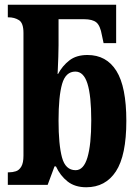

<svg xmlns="http://www.w3.org/2000/svg" viewBox="-20 -780 588 810"><path d="M344 10Q296 10 265 -14.5Q234 -39 216 -78H210L181 0H13V-53H18Q33 -53 47 -57.5Q61 -62 70 -77.5Q79 -93 79 -123V-641Q79 -683 60 -695Q41 -707 15 -707H13V-760H470V-598H417L410 -631Q403 -672 386.5 -685.5Q370 -699 334 -699H227V-589Q227 -569 226 -540.5Q225 -512 224 -490Q223 -468 223 -468H225Q243 -502 272.5 -525Q302 -548 349 -548Q429 -548 471 -481Q513 -414 513 -270Q513 -124 469 -57Q425 10 344 10ZM299 -62Q333 -62 349 -116Q365 -170 365 -272Q365 -376 349 -427Q333 -478 298 -478Q257 -478 242 -426Q227 -374 227 -271Q227 -170 241.5 -116Q256 -62 299 -62Z"/></svg>

Font: Noto Serif ExtraCondensed ExtraBold
Style: Regular
Weight: 800
Width: 2
Designer: Monotype Design Team
Foundry: Monotype Imaging Inc.
Version: Version 2.013; ttfautohint (v1.8.4.7-5d5b)